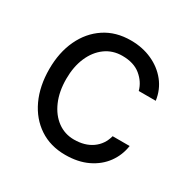

<svg xmlns="http://www.w3.org/2000/svg" viewBox="-131 -681 816 820"><g transform="rotate(30 276.5 -271.0)"><path d="M509.9 -382.1H426.1Q415.5 -421.5 381.6 -449.4Q347.7 -477.3 291.2 -477.3Q243.6 -477.3 207.7 -451Q171.9 -424.7 152 -378.6Q132.1 -332.4 132.1 -272.7Q132.1 -210.2 152.5 -163.2Q172.9 -116.1 208.6 -90Q244.3 -63.9 289.8 -63.9Q343 -63.9 378.7 -89.1Q414.4 -114.3 426.1 -159.1H509.9Q502.8 -110.8 474.8 -72.3Q446.7 -33.7 399.9 -11.2Q353 11.4 289.8 11.4Q216.6 11.4 162.3 -24.7Q108 -60.7 78.1 -124.8Q48.3 -188.9 48.3 -272.7Q48.3 -354.4 77.9 -417.6Q107.6 -480.8 161.8 -516.7Q215.9 -552.6 289.8 -552.6Q347.3 -552.6 394.5 -531.2Q441.8 -509.9 472.3 -471.6Q502.8 -433.2 509.9 -382.1Z"/></g></svg>

Font: Inter UI
Style: Regular
Weight: 400
Designer: Rasmus Andersson
Foundry: rsms
Version: Version 2.2